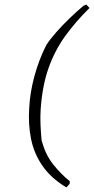

<svg xmlns="http://www.w3.org/2000/svg" viewBox="-20 -708 412 841"><path d="M271 113Q204 73 166.5 19Q129 -35 116 -99.5Q103 -164 108 -235Q111 -301 130.5 -373.5Q150 -446 183 -511Q200 -537 227 -567.5Q254 -598 285 -628Q316 -658 346 -683L358 -688L372 -673Q311 -613 265.5 -550Q220 -487 192.5 -409.5Q165 -332 158 -227Q156 -194 157.5 -161Q159 -128 162 -95Q178 -32 212.5 11.5Q247 55 286 86L285 97Z"/></svg>

Font: Labrada Lght
Style: Italic
Weight: 300
Italic angle: -7°
Designer: Mercedes Jáuregui
Foundry: Omnibus-Type Team
Version: Version 1.000; ttfautohint (v1.8.4.7-5d5b)